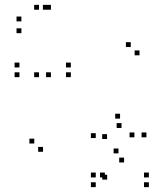

<svg xmlns="http://www.w3.org/2000/svg" viewBox="-20 -760 660 790"><path d="M68 -623.5V-643.5H48V-623.5ZM176.5 -720V-740H156.5V-720ZM140.5 -720V-740H120.5V-720ZM68 -672V-692H48V-672ZM189.5 -720V-740H169.5V-720ZM140.5 -720V-740H120.5V-720ZM140.5 -442.5V-462.5H120.5V-442.5ZM189.5 -442.5V-462.5H169.5V-442.5ZM271.5 -442.5V-462.5H251.5V-442.5ZM271.5 -482.5V-502.5H251.5V-482.5ZM60 -482.5V-502.5H40V-482.5ZM60 -442.5V-462.5H40V-442.5ZM121 -169.5V-189.5H101V-169.5ZM157 -135.5V-155.5H137V-135.5ZM554 -532.5V-552.5H534V-532.5ZM518 -566.5V-586.5H498V-566.5ZM374 -192V-212H354V-192ZM420.5 -188V-208H400.5V-188ZM480 -233.5V-253.5H460V-233.5ZM533 -195V-215H513V-195ZM467.5 -129V-149H447.5V-129ZM374 -30V-50H354V-30ZM374 10V-10H354V10ZM592.5 10V-10H572.5V10ZM592.5 -30V-50H572.5V-30ZM411.5 -30V-50H391.5V-30ZM421 -21V-41H401V-21ZM490.5 -91.5V-111.5H470.5V-91.5ZM582.5 -195V-215H562.5V-195ZM474 -272V-292H454V-272Z"/></svg>

Font: Monaspace Xenon Dots Var
Style: Regular
Weight: 400
Designer: Riley Cran and the Lettermatic Team
Version: Version 1.100 (Monaspace Xenon Dots)